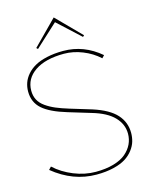

<svg xmlns="http://www.w3.org/2000/svg" viewBox="-150 -1139 974 1243"><g transform="rotate(-15 337.5 -517.5)"><path d="M625 -193.8Q625 -164.1 616.9 -136.5Q608.9 -108.9 588.1 -81.5Q567.4 -54.2 535.9 -34.4Q504.4 -14.6 454.1 -2.4Q403.8 9.8 339.8 9.8Q183.6 9.8 49.8 -99.1L66.9 -117.2Q120.1 -67.9 193.4 -38.3Q266.6 -8.8 339.8 -8.8Q407.7 -8.8 459.7 -23.9Q511.7 -39.1 542.5 -65.4Q573.2 -91.8 588.6 -124.3Q604 -156.7 604 -193.8Q604 -257.3 556.9 -306.4Q509.8 -355.5 412.1 -383.8Q403.3 -386.2 337.2 -406.5Q271 -426.8 262.2 -429.2Q150.9 -462.4 100.3 -507.1Q49.8 -551.8 49.8 -624Q49.8 -654.8 59.6 -682.6Q69.3 -710.4 91.3 -735.8Q113.3 -761.2 145.8 -779.5Q178.2 -797.9 227.3 -808.8Q276.4 -819.8 336.9 -819.8Q474.6 -819.8 585.9 -725.1L569.8 -708Q522.5 -751.5 460.4 -776.1Q398.4 -800.8 336.9 -800.8Q212.4 -800.8 141.6 -752.7Q70.8 -704.6 70.8 -624Q70.8 -589.4 85 -562.3Q99.1 -535.2 128.7 -514.4Q158.2 -493.7 193.4 -478.8Q228.5 -463.9 279.8 -448.2Q294.9 -444.3 422.9 -404.8Q530.3 -370.1 577.6 -317.6Q625 -265.1 625 -193.8ZM334 -1044.9 494.1 -882.8 484.9 -874 334 -1013.2 183.1 -874 173.8 -882.8Z"/></g></svg>

Font: Sinkin Sans 100 Thin
Style: Regular
Weight: 100
Designer: Keith Bates
Foundry: K-Type
Version: Sinkin Sans (version 1.0)  by Keith Bates   •   © 2014   www